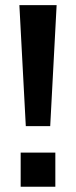

<svg xmlns="http://www.w3.org/2000/svg" viewBox="-20 -710 288 730"><path d="M53.7 -690.4H195.3L170.9 -230.5H78.1ZM58.6 -129.9H190.4V0H58.6Z"/></svg>

Font: Altinn-DIN Exp
Style: DINExp-Bold
Weight: 700
Width: 7
Designer: Charles Nix
Foundry: Altinn
Version: Version 2.00